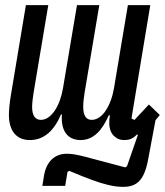

<svg xmlns="http://www.w3.org/2000/svg" viewBox="-20 -536 641 746"><path d="M458.8 190C509.6 190 539.8 166.5 555 86.6L584.2 -68.9L600.9 -89.1L558.6 -130L502.5 -70L490.8 -75.6L563.9 -516H476.9L422.9 -193.5C417.3 -160.2 406.6 -130.3 390.6 -106.2C376.4 -84.2 356.9 -70.3 336.3 -70.3C315 -70.3 303.3 -85.9 303.3 -122.2C303.3 -137.1 305.4 -155.2 308.6 -175.4L365.8 -516H279.1L224.8 -193.5C219.1 -160.2 208.5 -129.6 192.8 -106.2C177.6 -84.2 159.8 -70.3 138.8 -70.3C116.5 -70.3 104.8 -87.4 104.8 -120C104.8 -133.9 107.2 -155.2 110.4 -175.4L167.6 -516H80.6L21.7 -162.6C17.8 -138.8 14.6 -110.1 14.6 -89.8C14.6 -27 44.4 8.2 95.9 8.2C152.7 8.2 191.1 -30.5 217 -91.3H220.5C215.9 -31.2 240.1 8.2 293.3 8.2C344.1 8.2 377.8 -31.2 402.7 -88.1H407C405.2 -75.3 404.5 -67.1 404.5 -58.2C404.5 -32.7 413.4 -13.8 427.9 -3.6C436.8 4.6 449.2 8.2 463.4 8.2C481.2 8.2 495.4 3.6 510.3 -11.7L512.4 -13.8L515.6 -11.4L473.4 110.1L466.3 114.3L307.2 72.1C274.5 63.9 257.5 61.4 239.3 61.4C192.5 61.4 159.4 92 150.6 148.8L144.5 186.1H233.3L242.2 132.1L248.9 127.8C320.7 158 364.7 174.4 400.2 182.5C423.7 188.2 441.1 190 458.8 190Z"/></svg>

Font: Margiela Mono Italic Medium It
Style: Regular
Weight: 500
Designer: Mike Abbink, Paul van der Laan, Pieter van Rosmalen
Foundry: Bold Monday
Version: Version 2.003 2021